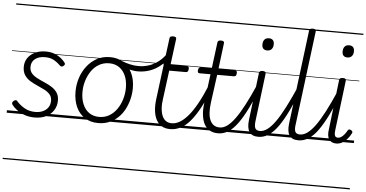

<svg xmlns="http://www.w3.org/2000/svg" viewBox="-71 -1032 2953 1548"><g transform="rotate(5 1405.0 -257.5)"><path d="M227 19Q180 19 143 5Q106 -9 80.5 -29Q55 -49 42 -67Q36 -75 37 -83Q38 -91 47 -99Q56 -106 63.5 -107Q71 -108 78 -99Q104 -69 142 -47.5Q180 -26 228 -26Q264 -26 291 -38.5Q318 -51 333 -73.5Q348 -96 348 -127Q348 -158 330.5 -178Q313 -198 285.5 -212Q258 -226 227 -239.5Q196 -253 168 -270Q140 -287 122.5 -313.5Q105 -340 105 -380Q105 -421 126 -452Q147 -483 184.5 -501Q222 -519 272 -519Q311 -519 341.5 -507.5Q372 -496 394 -478.5Q416 -461 428 -444Q435 -436 433.5 -429.5Q432 -423 423 -415Q415 -409 407.5 -409.5Q400 -410 393 -417Q366 -444 337.5 -458.5Q309 -473 269 -473Q219 -473 189 -449.5Q159 -426 159 -384Q159 -353 176.5 -333Q194 -313 222 -298.5Q250 -284 281.5 -270.5Q313 -257 340.5 -240Q368 -223 385.5 -197.5Q403 -172 403 -133Q403 -90 381.5 -55.5Q360 -21 321 -1Q282 19 227 19ZM0 365H479V375H0ZM0 -20H479V0H0ZM0 -505H479V-500H0ZM0 -885H479V-875H0Z M742 19Q679 19 633 -10.5Q587 -40 562.5 -93.5Q538 -147 538 -218Q538 -276 555.5 -329.5Q573 -383 606.5 -426Q640 -469 686.5 -494Q733 -519 793 -519Q854 -519 900 -489.5Q946 -460 971 -407.5Q996 -355 996 -286Q996 -240 985 -196Q974 -152 953.5 -113Q933 -74 902 -44.5Q871 -15 831 2Q791 19 742 19ZM744 -31Q791 -31 827 -52.5Q863 -74 888 -110Q913 -146 926.5 -191Q940 -236 940 -283Q940 -339 922 -380.5Q904 -422 870.5 -445.5Q837 -469 790 -469Q744 -469 707.5 -448Q671 -427 646 -391Q621 -355 607.5 -310.5Q594 -266 594 -219Q594 -164 612 -121Q630 -78 664 -54.5Q698 -31 744 -31ZM459 365H1060V375H459ZM459 -20H1060V0H459ZM459 -505H1060V-500H459ZM459 -885H1060V-875H459Z M1025 -424Q989 -424 951.5 -434Q914 -444 877 -458Q868 -462 865.5 -469Q863 -476 866 -483.5Q869 -491 875 -495Q881 -499 889 -496Q919 -484 954.5 -475.5Q990 -467 1026 -467Q1070 -467 1111.5 -481Q1153 -495 1189 -523.5Q1225 -552 1251 -593Q1258 -603 1266 -601.5Q1274 -600 1278.5 -592Q1283 -584 1278 -573Q1246 -522 1206 -489Q1166 -456 1120 -440Q1074 -424 1025 -424ZM1061 365V375ZM1061 -20V0ZM1061 -505V-500ZM1061 -885V-875Z M1324 17Q1283 17 1255.5 0.5Q1228 -16 1211.5 -46.5Q1195 -77 1190 -120Q1185 -163 1192 -217L1255 -711Q1256 -721 1262.5 -725.5Q1269 -730 1283 -730Q1298 -730 1304.5 -725Q1311 -720 1309 -709L1282 -500H1415Q1426 -500 1429.5 -494Q1433 -488 1431 -476Q1430 -463 1425 -457.5Q1420 -452 1409 -452H1276L1246 -223Q1239 -178 1242 -142Q1245 -106 1256 -81.5Q1267 -57 1286 -44Q1305 -31 1332 -31Q1343 -31 1347.5 -23.5Q1352 -16 1351.5 -7Q1351 2 1344 9.5Q1337 17 1324 17ZM1060 365H1448V375H1060ZM1060 -20H1448V0H1060ZM1060 -505H1448V-500H1060ZM1060 -885H1448V-875H1060Z M1324 17Q1314 17 1308.5 9.5Q1303 2 1304 -7Q1305 -16 1312.5 -23.5Q1320 -31 1334 -31Q1365 -31 1397.5 -50Q1430 -69 1464 -108.5Q1498 -148 1533.5 -212Q1569 -276 1606 -366Q1611 -376 1620 -376Q1629 -376 1635 -369.5Q1641 -363 1637 -352Q1600 -256 1563 -186.5Q1526 -117 1488.5 -71.5Q1451 -26 1410 -4.5Q1369 17 1324 17ZM1448 365V375ZM1448 -20V0ZM1448 -505V-500ZM1448 -885V-875Z M1712 17Q1671 17 1643 0.5Q1615 -16 1599 -46.5Q1583 -77 1578 -120Q1573 -163 1580 -217L1610 -452H1523Q1512 -452 1508.5 -458Q1505 -464 1506 -476Q1508 -489 1513 -494.5Q1518 -500 1528 -500H1616L1643 -711Q1644 -721 1650.5 -725.5Q1657 -730 1671 -730Q1685 -730 1691.5 -725Q1698 -720 1696 -709L1670 -500H1804Q1814 -500 1818 -494Q1822 -488 1820 -476Q1819 -463 1814 -457.5Q1809 -452 1798 -452H1664L1633 -223Q1627 -177 1629.5 -141.5Q1632 -106 1643 -81.5Q1654 -57 1673.5 -44Q1693 -31 1720 -31Q1731 -31 1735.5 -23.5Q1740 -16 1739.5 -7Q1739 2 1732 9.5Q1725 17 1712 17ZM1448 365H1836V375H1448ZM1448 -20H1836V0H1448ZM1448 -505H1836V-500H1448ZM1448 -885H1836V-875H1448Z M1712 17Q1702 17 1696.5 9.5Q1691 2 1692 -7Q1693 -16 1700.5 -23.5Q1708 -31 1722 -31Q1751 -31 1781 -52.5Q1811 -74 1843.5 -118.5Q1876 -163 1913 -233.5Q1950 -304 1993 -402Q1998 -412 2006.5 -412Q2015 -412 2021.5 -405.5Q2028 -399 2024 -389Q1981 -284 1943 -207.5Q1905 -131 1869 -81.5Q1833 -32 1794.5 -7.5Q1756 17 1712 17ZM1836 365V375ZM1836 -20V0ZM1836 -505V-500ZM1836 -885V-875Z M2038 17Q2012 17 1993.5 9Q1975 1 1964.5 -15Q1954 -31 1950.5 -55.5Q1947 -80 1951 -112L1998 -496Q2000 -506 2006.5 -510.5Q2013 -515 2026 -515Q2041 -515 2047.5 -509.5Q2054 -504 2052 -494L2005 -114Q1999 -71 2007.5 -51Q2016 -31 2047 -31Q2057 -31 2061.5 -23.5Q2066 -16 2065 -7Q2064 2 2057 9.5Q2050 17 2038 17ZM2048 -683Q2028 -683 2017 -694Q2006 -705 2006 -727Q2006 -752 2018 -767Q2030 -782 2055 -782Q2075 -782 2086 -771Q2097 -760 2097 -737Q2097 -713 2084.5 -698Q2072 -683 2048 -683ZM1836 365H2161V375H1836ZM1836 -20H2161V0H1836ZM1836 -505H2161V-500H1836ZM1836 -885H2161V-875H1836Z M2037 17Q2027 17 2021.5 9.5Q2016 2 2017 -7Q2018 -16 2025.5 -23.5Q2033 -31 2047 -31Q2076 -31 2106 -53Q2136 -75 2169 -121Q2202 -167 2239.5 -239.5Q2277 -312 2321 -412Q2325 -423 2334 -423Q2343 -423 2349.5 -417Q2356 -411 2351 -400Q2309 -295 2271 -216.5Q2233 -138 2196 -86Q2159 -34 2120 -8.5Q2081 17 2037 17ZM2161 365V375ZM2161 -20V0ZM2161 -505V-500ZM2161 -885V-875Z M2362 17Q2336 17 2317.5 9Q2299 1 2288.5 -15Q2278 -31 2275 -55.5Q2272 -80 2276 -112L2371 -871Q2373 -881 2379 -885.5Q2385 -890 2399 -890Q2414 -890 2420.5 -885Q2427 -880 2425 -869L2330 -114Q2323 -71 2331.5 -51Q2340 -31 2371 -31Q2381 -31 2385.5 -23.5Q2390 -16 2389 -7Q2388 2 2381.5 9.5Q2375 17 2362 17ZM2161 365H2485V375H2161ZM2161 -20H2485V0H2161ZM2161 -505H2485V-500H2161ZM2161 -885H2485V-875H2161Z M2361 17Q2351 17 2345.5 9.5Q2340 2 2341 -7Q2342 -16 2349.5 -23.5Q2357 -31 2371 -31Q2400 -31 2430 -52.5Q2460 -74 2492.5 -118.5Q2525 -163 2562 -233.5Q2599 -304 2642 -402Q2647 -412 2655.5 -412Q2664 -412 2670.5 -405.5Q2677 -399 2673 -389Q2630 -284 2592 -207.5Q2554 -131 2518 -81.5Q2482 -32 2443.5 -7.5Q2405 17 2361 17ZM2485 365V375ZM2485 -20V0ZM2485 -505V-500ZM2485 -885V-875Z M2668 16Q2628 16 2609.5 -11.5Q2591 -39 2600 -96L2647 -496Q2649 -506 2655.5 -510.5Q2662 -515 2675 -515Q2690 -515 2696.5 -510Q2703 -505 2701 -494L2652 -97Q2647 -65 2652.5 -48.5Q2658 -32 2677 -32Q2691 -32 2703.5 -40Q2716 -48 2728.5 -63Q2741 -78 2752 -98Q2756 -105 2763 -106Q2770 -107 2778 -102Q2787 -97 2789.5 -90.5Q2792 -84 2788 -78Q2775 -51 2756 -29.5Q2737 -8 2715 4Q2693 16 2668 16ZM2697 -683Q2677 -683 2666 -694Q2655 -705 2655 -727Q2655 -752 2667 -767Q2679 -782 2704 -782Q2724 -782 2735 -771Q2746 -760 2746 -737Q2746 -713 2733.5 -698Q2721 -683 2697 -683ZM2485 365H2810V375H2485ZM2485 -20H2810V0H2485ZM2485 -505H2810V-500H2485ZM2485 -885H2810V-875H2485Z"/></g></svg>

Font: Playwrite GB S Guides
Style: Italic
Weight: 400
Italic angle: -7.01216°
Designer: Veronika Burian, José Scaglione
Foundry: TypeTogether
Version: Version 1.002